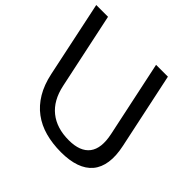

<svg xmlns="http://www.w3.org/2000/svg" viewBox="-184 -892 1086 1086"><g transform="rotate(45 359.0 -349.0)"><path d="M666 -257.8Q680.7 -189.5 673.1 -137.9Q665.5 -86.4 637 -52.2Q608.4 -18.1 559.8 -1Q511.2 16.1 443.8 16.1Q375 16.1 317.1 0.2Q259.3 -15.6 214.4 -49.1Q169.4 -82.5 138.4 -134.3Q107.4 -186 92.3 -257.8L-3.9 -713.9H90.3L187 -257.8Q207.5 -161.1 268.8 -112.1Q330.1 -63 426.8 -63Q517.6 -63 554.7 -112.1Q591.8 -161.1 571.3 -257.8L474.6 -713.9H569.3Z"/></g></svg>

Font: XB Khoramshahr
Style: Oblique
Weight: 400
Italic angle: 12°
Designer: Behnam
Foundry: Irmug
Version: Version 8.005 2009